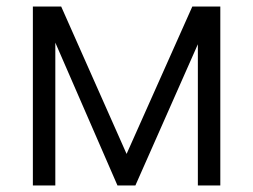

<svg xmlns="http://www.w3.org/2000/svg" viewBox="-20 -568 778 590"><path d="M657 -548V2H588V-432L396 2H341L150 -437V2H81V-548H168L369 -95L571 -548Z"/></svg>

Font: Sinter Normal
Style: Regular
Weight: 350
Foundry: Adobe & rsms
Version: Version 1.000